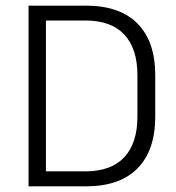

<svg xmlns="http://www.w3.org/2000/svg" viewBox="-20 -659 624 679"><path d="M283.5 0H122V-53H281.5Q373 -53 419.5 -103Q466 -153 466 -246.5V-393Q466 -487 419.5 -536.8Q373 -586.5 281.5 -586.5H121.5V-639H283.5Q404 -639 466.5 -575.5Q529 -512 529 -393.5V-246Q529 -127.5 466.5 -63.8Q404 0 283.5 0ZM142.5 0H81V-639H142.5Z"/></svg>

Font: Anek Devanagari Light
Style: Regular
Weight: 300
Designer: Kailash Malviya (Devanagari) & Yesha Goshar (Latin)
Foundry: Ek Type
Version: Version 1.003